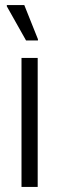

<svg xmlns="http://www.w3.org/2000/svg" viewBox="-20 -739 233 759"><path d="M65 0V-510H129V0ZM83 -579 7 -714V-719H76L130 -584V-579Z"/></svg>

Font: Saira Condensed
Style: Regular
Weight: 400
Width: 3
Designer: Hector Gatti with collaboration of the Omnibus-Type team
Foundry: Omnibus-Type
Version: Version 1.101